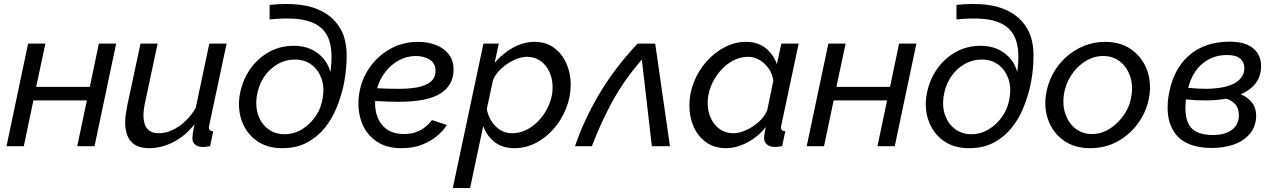

<svg xmlns="http://www.w3.org/2000/svg" viewBox="-20 -744 6493 977"><path d="M13 0 123 -522H211L164 -302H437L483 -522H571L461 0H373L422 -233H150L101 0Z M739 10Q617 10 617 -122Q617 -141 620 -162.5Q623 -184 628 -209L695 -522H782L719 -226Q710 -186 710 -157Q710 -66 788 -66Q838 -66 889.5 -100.5Q941 -135 976 -195L1045 -522H1133L1045 -108Q1044 -104 1043.5 -101Q1043 -98 1043 -95Q1043 -77 1065 -76L1049 0Q1038 1 1029.5 2.5Q1021 4 1014 4Q987 4 973 -8Q959 -20 959 -40Q959 -49 961 -64.5Q963 -80 970 -112Q925 -54 864 -22Q803 10 739 10Z M1416 10Q1339 10 1287 -27Q1235 -64 1212 -124.5Q1189 -185 1199 -255Q1210 -327 1248 -385Q1286 -443 1344.5 -477Q1403 -511 1475 -511Q1547 -511 1597 -473Q1647 -435 1661 -377Q1675 -475 1656.5 -534.5Q1638 -594 1585 -622Q1546 -643 1487.5 -648Q1429 -653 1352 -645V-719Q1435 -728 1504 -720Q1573 -712 1625 -683Q1681 -652 1712.5 -597.5Q1744 -543 1744 -461Q1744 -396 1732 -329Q1720 -262 1691 -192Q1669 -138 1631.5 -92Q1594 -46 1541 -18Q1488 10 1416 10ZM1428 -61Q1475 -61 1516.5 -86Q1558 -111 1587 -154Q1616 -197 1623 -251Q1631 -305 1614.5 -348Q1598 -391 1563.5 -416Q1529 -441 1481 -441Q1433 -441 1391.5 -417Q1350 -393 1322 -350Q1294 -307 1286 -250Q1279 -197 1295.5 -154Q1312 -111 1346.5 -86Q1381 -61 1428 -61Z M2022 10Q1943 10 1891.5 -27.5Q1840 -65 1818.5 -127Q1797 -189 1807 -262Q1817 -336 1858.5 -397Q1900 -458 1964.5 -494.5Q2029 -531 2108 -531Q2156 -531 2197 -515.5Q2238 -500 2263 -468.5Q2288 -437 2288 -390Q2288 -311 2221.5 -268.5Q2155 -226 2009 -226Q1981 -226 1951.5 -227Q1922 -228 1889 -230Q1886 -155 1924 -108.5Q1962 -62 2035 -62Q2072 -62 2099 -72.5Q2126 -83 2143.5 -97.5Q2161 -112 2169.5 -122.5Q2178 -133 2178 -133L2254 -108Q2254 -108 2241 -90Q2228 -72 2200 -49Q2172 -26 2128 -8Q2084 10 2022 10ZM2095 -459Q2051 -459 2011.5 -438Q1972 -417 1942.5 -380Q1913 -343 1899 -295Q1957 -292 2007 -292Q2081 -292 2122.5 -304Q2164 -316 2181 -337.5Q2198 -359 2196 -388Q2195 -423 2166 -441Q2137 -459 2095 -459Z M2440 -522H2518L2497 -424Q2537 -472 2590.5 -501.5Q2644 -531 2700 -531Q2758 -531 2799 -501Q2840 -471 2862 -421.5Q2884 -372 2884 -313Q2884 -251 2861 -193Q2838 -135 2798 -89Q2758 -43 2706.5 -16.5Q2655 10 2597 10Q2536 10 2496 -22Q2456 -54 2439 -103L2372 213H2284ZM2586 -66Q2628 -66 2665 -86.5Q2702 -107 2730.5 -140.5Q2759 -174 2775.5 -215.5Q2792 -257 2792 -299Q2792 -342 2776 -377.5Q2760 -413 2730.5 -434Q2701 -455 2661 -455Q2632 -455 2597 -439Q2562 -423 2532.5 -396.5Q2503 -370 2489 -338L2457 -189Q2467 -137 2502 -101.5Q2537 -66 2586 -66Z M2906 0Q2950 -131 3028 -263.5Q3106 -396 3224 -522H3314L3389 0H3297L3246 -441Q3152 -332 3092.5 -221Q3033 -110 2992 0Z M3674 10Q3616 10 3574 -19.5Q3532 -49 3510 -98.5Q3488 -148 3488 -207Q3488 -270 3511.5 -328Q3535 -386 3575.5 -431.5Q3616 -477 3668 -504Q3720 -531 3777 -531Q3837 -531 3877 -498Q3917 -465 3933 -418L3956 -522H4044L3956 -108Q3955 -104 3954.5 -101Q3954 -98 3954 -95Q3954 -77 3976 -76L3960 0Q3949 1 3940.5 2.5Q3932 4 3925 4Q3897 4 3882.5 -9Q3868 -22 3868 -41Q3868 -58 3877 -98Q3838 -48 3782.5 -19Q3727 10 3674 10ZM3712 -66Q3741 -66 3776 -81.5Q3811 -97 3841 -124Q3871 -151 3884 -183L3915 -333Q3911 -367 3892 -394.5Q3873 -422 3845.5 -438.5Q3818 -455 3787 -455Q3745 -455 3708 -434.5Q3671 -414 3642.5 -380Q3614 -346 3597.5 -304.5Q3581 -263 3581 -221Q3581 -178 3597 -143Q3613 -108 3642.5 -87Q3672 -66 3712 -66Z M4085 0 4195 -522H4283L4236 -302H4509L4555 -522H4643L4533 0H4445L4494 -233H4222L4173 0Z M4911 10Q4834 10 4782 -27Q4730 -64 4707 -124.5Q4684 -185 4694 -255Q4705 -327 4743 -385Q4781 -443 4839.5 -477Q4898 -511 4970 -511Q5042 -511 5092 -473Q5142 -435 5156 -377Q5170 -475 5151.5 -534.5Q5133 -594 5080 -622Q5041 -643 4982.5 -648Q4924 -653 4847 -645V-719Q4930 -728 4999 -720Q5068 -712 5120 -683Q5176 -652 5207.5 -597.5Q5239 -543 5239 -461Q5239 -396 5227 -329Q5215 -262 5186 -192Q5164 -138 5126.5 -92Q5089 -46 5036 -18Q4983 10 4911 10ZM4923 -61Q4970 -61 5011.5 -86Q5053 -111 5082 -154Q5111 -197 5118 -251Q5126 -305 5109.5 -348Q5093 -391 5058.5 -416Q5024 -441 4976 -441Q4928 -441 4886.5 -417Q4845 -393 4817 -350Q4789 -307 4781 -250Q4774 -197 4790.5 -154Q4807 -111 4841.5 -86Q4876 -61 4923 -61Z M5527 10Q5449 10 5395 -27.5Q5341 -65 5316.5 -126.5Q5292 -188 5302 -260Q5310 -315 5335.5 -364Q5361 -413 5401.5 -450.5Q5442 -488 5493.5 -509.5Q5545 -531 5603 -531Q5681 -531 5735 -493.5Q5789 -456 5814 -394.5Q5839 -333 5829 -260Q5819 -188 5778 -126.5Q5737 -65 5672.5 -27.5Q5608 10 5527 10ZM5537 -62Q5585 -62 5628 -89.5Q5671 -117 5701 -162Q5731 -207 5738 -261Q5746 -316 5729 -361Q5712 -406 5677 -432.5Q5642 -459 5593 -459Q5546 -459 5503 -432.5Q5460 -406 5430.5 -360.5Q5401 -315 5393 -259Q5386 -204 5403 -159Q5420 -114 5455 -88Q5490 -62 5537 -62Z M6145 9Q6018 8 5963.5 -60Q5909 -128 5925 -249Q5946 -387 6027.5 -459.5Q6109 -532 6237 -532Q6315 -532 6356 -499Q6397 -466 6397 -407Q6397 -310 6294 -264Q6328 -250 6350 -223Q6372 -196 6372 -156Q6372 -104 6342.5 -66.5Q6313 -29 6262 -10Q6211 9 6145 9ZM6224 -464Q6151 -464 6099 -420.5Q6047 -377 6026 -297Q6075 -292 6120 -292Q6219 -294 6265.5 -322.5Q6312 -351 6312 -397Q6312 -428 6290.5 -446Q6269 -464 6224 -464ZM6149 -57Q6209 -56 6246.5 -82Q6284 -108 6284 -157Q6284 -192 6266.5 -212.5Q6249 -233 6220 -242Q6172 -233 6113 -233Q6066 -233 6015 -238Q6004 -148 6034 -103Q6064 -58 6149 -57Z"/></svg>

Font: Raleway Medium
Style: Italic
Weight: 500
Italic angle: -12°
Designer: Matt McInerney, Pablo Impallari, Rodrigo Fuenzalida
Foundry: Matt McInerney, Pablo Impallari, Rodrigo Fuenzalida
Version: Version 4.026